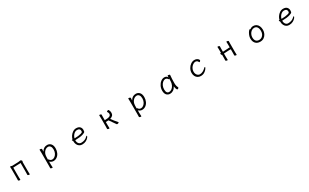

<svg xmlns="http://www.w3.org/2000/svg" viewBox="478 -2969 9044 5624"><g transform="rotate(-30 5000.0 -157.0)"><path d="M372 -407V-106L373 -68L375 0Q375 10 356 10Q338 10 321 2Q304 -6 304 -18L306 -106V-386Q306 -398 303 -443L302 -465Q302 -473 304 -477Q307 -481 316 -481Q327 -481 344.5 -476Q362 -471 368 -468L582 -475Q605 -476 623 -481Q641 -486 655 -486Q669 -486 685 -470Q701 -454 701 -442Q701 -436 696 -422.5Q691 -409 691 -402V-107L692 -69L694 -1Q694 9 675 9Q657 9 640 1Q623 -7 623 -19L625 -107V-417Z M1300 -472Q1300 -482 1319 -482Q1338 -482 1356 -474Q1374 -466 1374 -454L1372 -402L1370 -369Q1408 -433 1453.5 -459.5Q1499 -486 1558 -486Q1635 -486 1682 -431.5Q1729 -377 1729 -278Q1729 -195 1697.5 -127.5Q1666 -60 1611.5 -21.5Q1557 17 1490 17Q1456 17 1420.5 0.5Q1385 -16 1369 -38V56Q1369 61 1372 124Q1374 154 1374 162Q1374 172 1354 172Q1336 172 1318.5 164Q1301 156 1301 144Q1301 128 1302 116L1303 55V-368Q1303 -403 1300 -472ZM1375 -103Q1386 -103 1396 -87Q1414 -61 1436.5 -51Q1459 -41 1487 -41Q1525 -41 1565.5 -69.5Q1606 -98 1633.5 -151.5Q1661 -205 1661 -276Q1661 -349 1630.5 -387.5Q1600 -426 1558 -426Q1494 -426 1443 -377.5Q1392 -329 1376 -253Q1368 -215 1368 -101Q1372 -103 1375 -103Z M2463 -41Q2594 -41 2674 -125Q2686 -140 2697 -140Q2701 -140 2704 -136.5Q2707 -133 2707 -128Q2707 -112 2677.5 -76Q2648 -40 2593 -11Q2538 18 2463 18Q2411 18 2370 -8Q2329 -34 2305 -82.5Q2281 -131 2281 -195V-209Q2272 -216 2265.5 -225Q2259 -234 2259 -241Q2259 -247 2264 -250.5Q2269 -254 2278 -254L2288 -255Q2297 -305 2333 -359Q2369 -413 2423 -449.5Q2477 -486 2538 -486Q2624 -486 2664 -443.5Q2704 -401 2704 -340Q2704 -302 2698.5 -284Q2693 -266 2673 -253.5Q2653 -241 2608 -227Q2510 -196 2359 -196H2346V-186Q2346 -121 2379 -81Q2412 -41 2463 -41ZM2581 -278Q2616 -288 2627 -301Q2638 -314 2638 -341Q2638 -385 2613 -406.5Q2588 -428 2537 -428Q2491 -428 2452 -400Q2413 -372 2387.5 -331Q2362 -290 2354 -252H2374Q2486 -252 2581 -278Z M3320 -415 3318 -473Q3318 -483 3337 -483Q3355 -483 3372 -475Q3389 -467 3389 -455Q3389 -434 3388 -419L3387 -366V-270Q3502 -270 3550 -292.5Q3598 -315 3598 -366Q3598 -402 3574 -434Q3569 -442 3569 -448Q3569 -461 3584.5 -469Q3600 -477 3617 -477Q3632 -477 3636 -470Q3665 -420 3665 -370Q3665 -299 3628 -267.5Q3591 -236 3543 -223Q3553 -209 3617 -126Q3681 -43 3705 -20Q3708 -19 3708 -15Q3708 -6 3688.5 3.5Q3669 13 3651 13Q3635 13 3629 3Q3612 -28 3479 -212Q3442 -209 3387 -209V-106L3388 -68L3390 0Q3390 10 3371 10Q3353 10 3336 2Q3319 -6 3319 -18L3321 -106V-366Z M4300 -472Q4300 -482 4319 -482Q4338 -482 4356 -474Q4374 -466 4374 -454L4372 -402L4370 -369Q4408 -433 4453.5 -459.5Q4499 -486 4558 -486Q4635 -486 4682 -431.5Q4729 -377 4729 -278Q4729 -195 4697.5 -127.5Q4666 -60 4611.5 -21.5Q4557 17 4490 17Q4456 17 4420.5 0.5Q4385 -16 4369 -38V56Q4369 61 4372 124Q4374 154 4374 162Q4374 172 4354 172Q4336 172 4318.5 164Q4301 156 4301 144Q4301 128 4302 116L4303 55V-368Q4303 -403 4300 -472ZM4375 -103Q4386 -103 4396 -87Q4414 -61 4436.5 -51Q4459 -41 4487 -41Q4525 -41 4565.5 -69.5Q4606 -98 4633.5 -151.5Q4661 -205 4661 -276Q4661 -349 4630.5 -387.5Q4600 -426 4558 -426Q4494 -426 4443 -377.5Q4392 -329 4376 -253Q4368 -215 4368 -101Q4372 -103 4375 -103Z M5695 -193Q5695 -89 5730 -35Q5732 -31 5732 -29Q5732 -17 5718 -2Q5704 13 5688 13Q5667 13 5652.5 -28Q5638 -69 5634 -118Q5598 -50 5546.5 -16Q5495 18 5436 18Q5362 18 5318.5 -32Q5275 -82 5275 -175Q5275 -257 5310.5 -329Q5346 -401 5403.5 -443.5Q5461 -486 5522 -486Q5599 -486 5632 -420V-475Q5632 -485 5653 -485Q5672 -485 5690 -477.5Q5708 -470 5708 -459V-457Q5702 -419 5698.5 -331.5Q5695 -244 5695 -193ZM5614 -371Q5610 -371 5607 -375Q5591 -402 5568.5 -415Q5546 -428 5522 -428Q5481 -428 5439 -395Q5397 -362 5370 -305Q5343 -248 5343 -180Q5343 -108 5367.5 -75Q5392 -42 5435 -42Q5483 -42 5526.5 -74Q5570 -106 5598 -162.5Q5626 -219 5629 -291Q5630 -301 5630 -335L5631 -380Q5622 -371 5614 -371Z M6475 18Q6422 18 6377.5 -7Q6333 -32 6307 -80Q6281 -128 6281 -194Q6281 -271 6319 -338.5Q6357 -406 6416.5 -446Q6476 -486 6538 -486Q6587 -486 6619.5 -468.5Q6652 -451 6667.5 -430Q6683 -409 6683 -401Q6683 -386 6668.5 -370.5Q6654 -355 6641 -355Q6635 -355 6632 -360Q6629 -365 6623.5 -376Q6618 -387 6612.5 -394.5Q6607 -402 6600 -407Q6571 -427 6540 -427Q6498 -427 6453 -395.5Q6408 -364 6378.5 -311.5Q6349 -259 6349 -199Q6349 -150 6367.5 -113.5Q6386 -77 6415.5 -58.5Q6445 -40 6475 -40Q6578 -40 6678 -140Q6693 -155 6702 -155Q6711 -155 6711 -143Q6711 -129 6682.5 -89Q6654 -49 6601 -15.5Q6548 18 6475 18Z M7554 -224 7400 -216 7387 -215V-108L7388 -70L7390 -2Q7390 8 7371 8Q7353 8 7336 0Q7319 -8 7319 -20L7321 -108V-208Q7310 -211 7301 -227.5Q7292 -244 7292 -258Q7292 -276 7305 -276H7321V-367L7320 -416L7318 -474Q7318 -484 7337 -484Q7355 -484 7372 -476Q7389 -468 7389 -456Q7389 -435 7388 -420L7387 -367V-275Q7391 -276 7399 -276L7553 -284Q7555 -284 7582 -287Q7602 -289 7607 -289Q7616 -289 7623 -282V-367L7622 -416L7620 -474Q7620 -484 7639 -484Q7657 -484 7674 -476Q7691 -468 7691 -456Q7691 -435 7690 -420L7689 -367V-108L7690 -70L7692 -2Q7692 8 7673 8Q7655 8 7638 0Q7621 -8 7621 -20L7623 -108V-224Z M8531 -486Q8588 -486 8632 -457Q8676 -428 8700.5 -373.5Q8725 -319 8725 -245Q8725 -179 8696.5 -118.5Q8668 -58 8614 -20Q8560 18 8486 18Q8386 18 8330.5 -42Q8275 -102 8275 -207Q8275 -261 8298 -318.5Q8321 -376 8350.5 -415Q8380 -454 8396 -454Q8406 -454 8413 -445Q8437 -463 8465 -474.5Q8493 -486 8531 -486ZM8658 -245Q8658 -330 8624.5 -378Q8591 -426 8525 -426Q8474 -426 8432 -394Q8390 -362 8366 -311Q8342 -260 8342 -208Q8342 -126 8379 -84.5Q8416 -43 8486 -43Q8534 -43 8573.5 -69.5Q8613 -96 8635.5 -142Q8658 -188 8658 -245Z M9463 -41Q9594 -41 9674 -125Q9686 -140 9697 -140Q9701 -140 9704 -136.5Q9707 -133 9707 -128Q9707 -112 9677.5 -76Q9648 -40 9593 -11Q9538 18 9463 18Q9411 18 9370 -8Q9329 -34 9305 -82.5Q9281 -131 9281 -195V-209Q9272 -216 9265.5 -225Q9259 -234 9259 -241Q9259 -247 9264 -250.5Q9269 -254 9278 -254L9288 -255Q9297 -305 9333 -359Q9369 -413 9423 -449.5Q9477 -486 9538 -486Q9624 -486 9664 -443.5Q9704 -401 9704 -340Q9704 -302 9698.5 -284Q9693 -266 9673 -253.5Q9653 -241 9608 -227Q9510 -196 9359 -196H9346V-186Q9346 -121 9379 -81Q9412 -41 9463 -41ZM9581 -278Q9616 -288 9627 -301Q9638 -314 9638 -341Q9638 -385 9613 -406.5Q9588 -428 9537 -428Q9491 -428 9452 -400Q9413 -372 9387.5 -331Q9362 -290 9354 -252H9374Q9486 -252 9581 -278Z"/></g></svg>

Font: Fusion Kai T
Style: Regular
Weight: 400
Designer: Fontworks Inc.
Version: Version 24.134;May 13, 2024